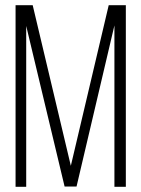

<svg xmlns="http://www.w3.org/2000/svg" viewBox="-20 -720 545 740"><path d="M421 -622 275 -1H229L81 -620V0H40V-700H106L253 -81L399 -700H465V0H421Z"/></svg>

Font: Bebas Neue Book
Style: Regular
Weight: 400
Designer: Ryoichi Tsunekawa
Foundry: Ryoichi Tsunekawa
Version: Version 001.003